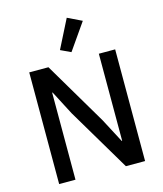

<svg xmlns="http://www.w3.org/2000/svg" viewBox="-136 -1058 986 1159"><g transform="rotate(-15 356.5 -479.0)"><path d="M366 -750 302 -780 392 -958 481 -915ZM88 0V-698H208L441 -304L520 -154H523V-698H625V0H505L271 -394L193 -544H190V0Z"/></g></svg>

Font: Anuphan Medium
Style: Regular
Weight: 500
Designer: Mike Abbink, Paul van der Laan, Pieter van Rosmalen, Mint Tantisuwanna
Foundry: Bold Monday; Cadson Demak
Version: Version 3.002;hotconv 1.0.109;makeotfexe 2.5.65596